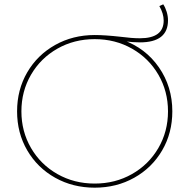

<svg xmlns="http://www.w3.org/2000/svg" viewBox="-20 -865 876 888"><path d="M59 -350Q59 -450 106 -530.5Q153 -611 235 -657Q317 -703 418 -703Q465 -703 537 -695Q590 -688 627 -688Q682 -688 709.5 -708.5Q737 -729 737 -770Q737 -802 717 -837L735 -845Q745 -830 751 -810Q757 -790 757 -771Q757 -720 724.5 -694.5Q692 -669 627 -669Q597 -669 554 -674Q545 -676 535 -677L548 -680Q653 -643 715 -553.5Q777 -464 777 -350Q777 -250 730 -169.5Q683 -89 601 -43Q519 3 418 3Q317 3 235 -43Q153 -89 106 -169.5Q59 -250 59 -350ZM757 -350Q757 -443 712.5 -519.5Q668 -596 590.5 -640Q513 -684 418 -684Q323 -684 245.5 -640Q168 -596 123.5 -519.5Q79 -443 79 -350Q79 -257 123.5 -180.5Q168 -104 245.5 -60Q323 -16 418 -16Q513 -16 590.5 -60Q668 -104 712.5 -180.5Q757 -257 757 -350Z"/></svg>

Font: iiserrat Thin
Style: Regular
Weight: 100
Designer: Akira Ohta
Foundry: Akira Ohta
Version: Version 1.200;Glyphs 3.3.1 (3343)